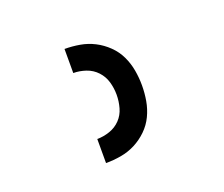

<svg xmlns="http://www.w3.org/2000/svg" viewBox="-70 -881 639 547"><g transform="rotate(-20 250.0 -607.0)"><path d="M168 -434V-507Q187 -507 206 -513.5Q225 -520 238.5 -534Q252 -548 257.5 -567.5Q263 -587 263 -607Q263 -627 257.5 -646Q252 -665 238.5 -679.5Q225 -694 206 -700.5Q187 -707 168 -707V-780Q191 -780 214 -776Q237 -772 257.5 -761.5Q278 -751 295 -734.5Q312 -718 322 -697Q332 -676 336 -653Q340 -630 340 -607Q340 -584 336 -561Q332 -538 322 -517Q312 -496 295 -479.5Q278 -463 257.5 -452.5Q237 -442 214 -438Q191 -434 168 -434Z"/></g></svg>

Font: Iosevka Fixed Medium
Style: Regular
Weight: 500
Monospace: yes
Designer: Belleve Invis
Foundry: Belleve Invis
Version: Version 32.3.0